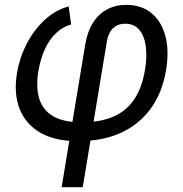

<svg xmlns="http://www.w3.org/2000/svg" viewBox="-20 -576 761 800"><path d="M236.8 204.1 335 -389.6Q343.8 -442.9 366.7 -480Q389.6 -517.1 425.3 -536.4Q460.9 -555.7 506.8 -555.7Q568.8 -555.7 610.6 -521.7Q652.3 -487.8 668.9 -426.5Q685.5 -365.2 671.9 -283.7Q655.8 -187.5 606.7 -121.6Q557.6 -55.7 482.2 -22Q406.7 11.7 311.5 11.7H299.3Q208.5 11.7 147.9 -23.2Q87.4 -58.1 62 -121.8Q36.6 -185.5 50.8 -271.5Q61.5 -335.9 91.3 -393.6Q121.1 -451.2 165.8 -492.7Q210.4 -534.2 266.1 -549.3L276.4 -474.1Q242.2 -464.8 214.4 -438.7Q186.5 -412.6 167.7 -372.6Q148.9 -332.5 140.1 -280.8Q128.4 -208.5 144.8 -161.1Q161.1 -113.8 203.9 -90.3Q246.6 -66.9 313 -66.9H324.7Q397.9 -66.9 451.4 -89.6Q504.9 -112.3 538.1 -160.4Q571.3 -208.5 584 -284.2Q593.3 -339.8 587.4 -383.3Q581.5 -426.8 560.3 -451.9Q539.1 -477.1 501.5 -477.1Q480.5 -477.1 464.8 -468.5Q449.2 -460 439.2 -443.6Q429.2 -427.2 425.3 -403.3L324.7 204.1Z"/></svg>

Font: Adwaita Sans
Style: Italic
Weight: 400
Italic angle: -9.39999°
Designer: Rasmus Andersson
Foundry: rsms
Version: Version 4.001;git-9221beed3